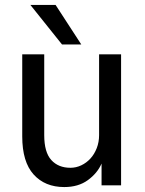

<svg xmlns="http://www.w3.org/2000/svg" viewBox="-20 -750 585 777"><path d="M240 7Q162 7 116 -44Q70 -95 70 -198V-530H159V-203Q159 -134 187.5 -102.5Q216 -71 265 -71Q288 -71 309 -81Q330 -91 346 -108.5Q362 -126 371.5 -150.5Q381 -175 381 -203V-530H470V0H391V-88Q374 -49 335.5 -21Q297 7 240 7ZM103 -730H205L309 -570H231Z"/></svg>

Font: Golos UI VF
Style: Regular
Weight: 400
Designer: A.Korolkova, Vitaly Kuzmin
Foundry: ParaType Ltd
Version: Version 2.000